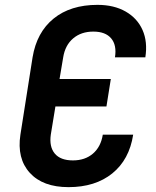

<svg xmlns="http://www.w3.org/2000/svg" viewBox="-20 -760 640 790"><path d="M262 10Q156 10 102.5 -49Q49 -108 64 -206L114 -524Q131 -627 200.5 -683.5Q270 -740 381 -740Q449 -740 497 -712.5Q545 -685 566.5 -636.5Q588 -588 578 -524H453Q461 -574 437.5 -602Q414 -630 364 -630Q314 -630 281 -602Q248 -574 240 -524L225 -435H436L418 -322H208L189 -206Q182 -156 205.5 -128Q229 -100 280 -100Q330 -100 362.5 -128Q395 -156 403 -206H528Q512 -103 442 -46.5Q372 10 262 10Z"/></svg>

Font: JetBrains Mono NL
Style: Bold Italic
Weight: 700
Italic angle: -9°
Designer: Philipp Nurullin, Konstantin Bulenkov
Foundry: JetBrains
Version: Version 2.304; ttfautohint (v1.8.4.7-5d5b)